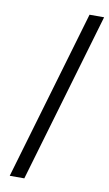

<svg xmlns="http://www.w3.org/2000/svg" viewBox="-90 -798 509 895"><g transform="rotate(10 164.0 -350.0)"><path d="M328 -752 92 52H23L259 -752Z"/></g></svg>

Font: Pathway Extreme Condensed Medium
Style: Italic
Weight: 500
Width: 3
Italic angle: -8°
Version: Version 1.001;gftools[0.9.26]